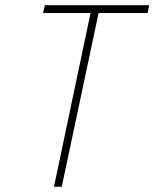

<svg xmlns="http://www.w3.org/2000/svg" viewBox="-20 -720 595 740"><path d="M360 -670H549L555 -700H153L146 -670H329L188 0H218Z"/></svg>

Font: Advent Pro ExtraLight
Style: Italic
Weight: 250
Italic angle: -12°
Version: Version 3.000